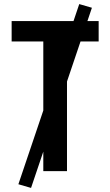

<svg xmlns="http://www.w3.org/2000/svg" viewBox="-20 -838 540 940"><path d="M192 0H308V-635H463V-735H37V-635H192ZM132 82 430 -800 368 -818 70 64Z"/></svg>

Font: Iosevka SS09
Style: Bold
Weight: 700
Monospace: yes
Designer: Belleve Invis
Foundry: Belleve Invis
Version: Version 5.2.1; ttfautohint (v1.8.3)